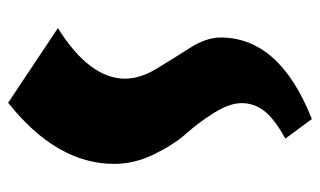

<svg xmlns="http://www.w3.org/2000/svg" viewBox="-177 -563 785 471"><g transform="rotate(-90 215.5 -327.5)"><path d="M49 -440Q49 -581 199 -700L382 -578Q258 -500 258 -413Q258 -376 283 -335Q308 -294 333.5 -254Q359 -214 359 -179Q359 -34 159 45L111 -20Q160 -47 179 -72Q198 -97 198 -127Q198 -157 174.5 -194.5Q151 -232 123.5 -263Q96 -294 72.5 -342Q49 -390 49 -440Z"/></g></svg>

Font: Joti One
Style: Regular
Weight: 400
Designer: Eduardo Rodriguez Tunni
Foundry: Eduardo Rodriguez Tunni
Version: Version 1.001